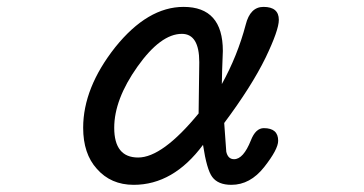

<svg xmlns="http://www.w3.org/2000/svg" viewBox="-20 -507 1040 549"><path d="M256.8 -24.4Q217.8 -67.4 217.8 -141.6Q217.8 -255.9 309.6 -372.1Q402.3 -487.3 504.9 -487.3Q617.2 -487.3 617.2 -361.3L615.2 -306.6L614.3 -266.6Q659.2 -347.7 682.6 -436.5Q695.3 -487.3 733.4 -487.3Q777.3 -487.3 777.3 -450.2Q777.3 -420.9 739.3 -341.8Q699.2 -259.8 621.1 -155.3L627 -73.2Q631.8 -51.8 649.4 -51.8Q675.8 -51.8 697.3 -105.5Q710.9 -140.6 734.4 -140.6Q775.4 -140.6 775.4 -104.5Q775.4 -80.1 735.4 -29.3Q695.3 21.5 641.6 21.5Q603.5 21.5 586.9 -1Q571.3 -21.5 560.5 -92.8Q475.6 21.5 362.3 21.5Q296.9 21.5 256.8 -24.4ZM547.9 -182.6 549.8 -329.1Q549.8 -410.2 500 -410.2Q439.5 -410.2 373 -316.4Q306.6 -222.7 306.6 -141.6Q306.6 -56.6 375 -56.6Q444.3 -56.6 547.9 -182.6Z"/></svg>

Font: FakePearl
Style: Regular
Weight: 400
Version: Version 1.2